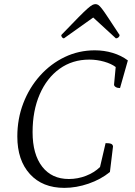

<svg xmlns="http://www.w3.org/2000/svg" viewBox="-20 -899 657 931"><path d="M292 12Q186 12 125 -55Q64 -122 64 -237Q64 -323 93 -398.5Q122 -474 174 -532Q226 -590 294 -622.5Q362 -655 440 -655Q485 -655 526.5 -642.5Q568 -630 600 -606L562 -472Q549 -472 541 -477Q533 -482 533 -489L541 -574Q520 -590 485 -600Q450 -610 413 -610Q331 -610 269 -565.5Q207 -521 172.5 -441.5Q138 -362 138 -258Q138 -151 184.5 -91Q231 -31 314 -31Q357 -31 397 -46.5Q437 -62 465 -89L492 -205Q511 -205 519 -201.5Q527 -198 528 -189L513 -65Q469 -29 409.5 -8.5Q350 12 292 12ZM443 -879Q450 -879 456.5 -875Q463 -871 474 -857Q485 -843 505 -812.5Q525 -782 560 -729Q560 -723 554.5 -718Q549 -713 542 -713L432 -814L290 -713Q285 -713 281 -718Q277 -723 277 -729Q328 -782 358 -812.5Q388 -843 404 -857Q420 -871 428 -875Q436 -879 443 -879Z"/></svg>

Font: Petrona Light
Style: Italic
Weight: 300
Italic angle: -9°
Designer: Ringo R. Seeber
Foundry: Ringo R. Seeber
Version: Version 2.001; ttfautohint (v1.8.3)